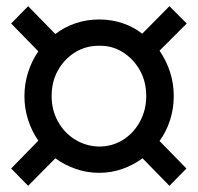

<svg xmlns="http://www.w3.org/2000/svg" viewBox="-20 -556 640 621"><path d="M71 45 16 -11 104 -101Q83 -131 71 -168Q59 -205 59 -245Q59 -285 71 -322.5Q83 -360 104 -390L16 -480L71 -536L159 -446Q189 -469 225 -481Q261 -493 300 -493Q341 -493 376.5 -481Q412 -469 440 -447L528 -536L584 -480L496 -392Q518 -360 530 -323Q542 -286 542 -245Q542 -205 530 -167.5Q518 -130 496 -100L583 -11L528 45L441 -44Q411 -22 375.5 -9.5Q340 3 300 3Q262 3 225.5 -9.5Q189 -22 159 -44ZM300 -82Q343 -82 377.5 -103.5Q412 -125 432.5 -162.5Q453 -200 453 -245Q453 -292 432.5 -328.5Q412 -365 377.5 -387Q343 -409 300 -408Q257 -408 222.5 -386.5Q188 -365 167.5 -328.5Q147 -292 147 -245Q147 -200 167.5 -163Q188 -126 223 -104.5Q258 -83 300 -82Z"/></svg>

Font: Nunito Sans 7pt SemiBold
Style: Regular
Weight: 600
Designer: Vernon Adams
Foundry: Vernon Adams
Version: Version 3.101;gftools[0.9.27]